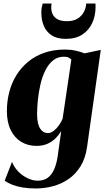

<svg xmlns="http://www.w3.org/2000/svg" viewBox="-20 -815 602 1087"><path d="M473 16.5Q464 81 436.2 126Q408.5 171 368 198.8Q327.5 226.5 279.8 239.2Q232 252 182 252Q141.5 252 108.5 246.5Q75.5 241 50 231Q24.5 221 6.5 208L48 101.5Q59 130.5 82.2 154.8Q105.5 179 135.2 193.5Q165 208 194.5 208Q227 208 249.5 192Q272 176 286.2 144.5Q300.5 113 307 66.5L326.5 -73Q314 -51.5 294.8 -32.2Q275.5 -13 248.8 -1Q222 11 186.5 11Q138.5 11 100.5 -11.8Q62.5 -34.5 40.8 -78.5Q19 -122.5 19 -186Q19 -241 32.2 -292.8Q45.5 -344.5 72.2 -388.2Q99 -432 138.8 -465Q178.5 -498 231 -516.2Q283.5 -534.5 348.5 -534.5Q380 -534.5 408.8 -528Q437.5 -521.5 459 -513L550.5 -532.5ZM384 -477.5Q379 -483.5 369 -488.8Q359 -494 342 -494Q306 -494 280 -472.8Q254 -451.5 236.5 -416Q219 -380.5 209 -337.2Q199 -294 194.5 -250.2Q190 -206.5 190 -169Q190 -138.5 195 -117.8Q200 -97 208.8 -84.8Q217.5 -72.5 228.2 -67Q239 -61.5 251 -61.5Q268 -61.5 284.5 -74.5Q301 -87.5 314.2 -106.5Q327.5 -125.5 334.5 -143ZM352.5 -595Q303 -595 272.5 -615Q242 -635 228 -668.8Q214 -702.5 214 -742.5Q214 -762 216.5 -774Q219 -786 221.5 -795H272Q271.5 -791 270.8 -785.8Q270 -780.5 270 -773Q270 -750.5 279 -732.8Q288 -715 307.5 -705Q327 -695 359.5 -695Q396 -695 419.8 -710Q443.5 -725 455.2 -748Q467 -771 468 -795H520.5Q520.5 -790.5 520.8 -786.5Q521 -782.5 521 -775.5Q521 -726 502.2 -685Q483.5 -644 446.2 -619.5Q409 -595 352.5 -595Z"/></svg>

Font: Merriweather 96pt Black
Style: Italic
Weight: 900
Italic angle: -7.8°
Version: Version 2.101